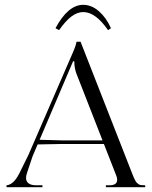

<svg xmlns="http://www.w3.org/2000/svg" viewBox="-20 -776 630 796"><path d="M7 0ZM210 -659Q262 -756 325 -756Q359.8 -756 390.5 -729Q421.2 -702 440 -659L428 -651Q376.2 -726 325 -726Q300.8 -726 276.2 -707.8Q251.8 -689.5 225 -651ZM7 0V-8Q10.8 -8 15.2 -9.4Q19.8 -10.8 27.2 -15.2Q34.8 -19.8 43.8 -31Q52.8 -42.2 61 -59L98 -134L282 -558Q296 -590.2 297 -603H314L527 -59Q531.8 -47 534.2 -41.1Q536.8 -35.2 540.5 -28.2Q544.2 -21.2 547.1 -18.4Q550 -15.5 554.4 -12.5Q558.8 -9.5 563.8 -8.8Q568.8 -8 576 -8H582V0H419V-8H438Q442 -8 445.9 -8.8Q449.8 -9.5 454.6 -11.6Q459.5 -13.8 462.6 -18.6Q465.8 -23.5 465.8 -30.5Q465.8 -38.5 462 -48L410.8 -179H232L136 -177.2L115 -128L92 -59Q88 -48.2 88 -38Q88 -23.8 98.6 -15.9Q109.2 -8 128 -8H156V0ZM144.2 -196.5 236 -194H405L296 -473Q288 -495.8 288 -522H283Z"/></svg>

Font: FogtwoNo5
Style: Regular
Weight: 400
Designer: gluk (gluksza@wp.pl)
Foundry: gluk (gluksza@wp.pl)
Version: Version 0.87